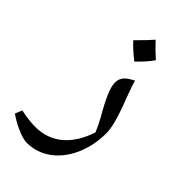

<svg xmlns="http://www.w3.org/2000/svg" viewBox="-265 -601 868 868"><g transform="rotate(45 169.0 -167.0)"><path d="M96.7 204.1C138.2 204.1 176.3 191.9 210.9 167.5C245.1 142.6 272 108.4 292 64C311.5 19.5 321.3 -28.8 321.3 -80.6C321.3 -155.8 264.2 -268.1 244.6 -340.8C208 -322.8 186.5 -304.7 186.5 -271C186.5 -254.4 191.9 -233.9 202.6 -209.5C212.9 -184.6 230 -152.3 253.4 -111.8C264.6 -91.3 274.9 -70.3 283.7 -48.8C246.1 64.9 173.8 126 73.7 126C47.4 126 16.1 122.1 -20.5 114.7L-34.2 147.9C-18.1 160.2 3.4 172.9 31.2 185.5C59.1 197.8 80.6 204.1 96.7 204.1ZM246.1 -472.7C223.1 -492.7 200.7 -514.6 179.7 -537.6C167.5 -522.9 144 -498.5 109.9 -464.4C127.9 -444.3 151.9 -422.9 181.6 -399.4C209 -425.8 230.5 -450.2 246.1 -472.7Z"/></g></svg>

Font: Noto Naskh Arabic
Style: Regular
Weight: 400
Designer: Monotype Design Team
Foundry: Monotype Imaging Inc.
Version: Version 1.07